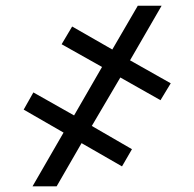

<svg xmlns="http://www.w3.org/2000/svg" viewBox="-20 -657 685 677"><path d="M303.7 -212.9 445.3 -130.9 410.2 -70.3 267.6 -152.3 179.7 0H94.7L204.1 -189.5L63.5 -270.5L97.7 -331.1L241.2 -250L339.8 -420.9L197.3 -501L234.4 -563.5L376 -482.4L465.8 -636.7H549.8L438.5 -444.3L582 -363.3L545.9 -303.7L404.3 -383.8Z"/></svg>

Font: Pretendard Std
Style: Bold
Weight: 700
Designer: Base glyphs from Inter by Rasmus Andersson; Hangeul glyphs from Noto Sans CJK(Source Han Sans) by Jang Soo-young and Kan
Foundry: Kil Hyung-jin
Version: Version 1.309